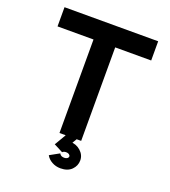

<svg xmlns="http://www.w3.org/2000/svg" viewBox="-162 -841 1027 1157"><g transform="rotate(20 351.5 -262.5)"><path d="M421.1 0V-599.6H651.9V-722.7H51.3V-599.6H282V0ZM267.3 147.7Q279.3 170.2 304.3 184.2Q329.3 198.2 359.6 198.2Q405.5 198.2 430.9 172.9Q456.3 147.5 456.3 112.8Q456.3 77.9 428.1 52.6Q399.9 27.3 359.6 27.3Q329.8 27.3 310.2 41.4Q290.5 55.4 278.3 73.2L336.4 103.5Q340.3 99.1 346.7 97Q353 95 359.6 95Q371.8 95 379 100.3Q386.2 105.7 386.2 112.8Q386.2 119.9 379 125.2Q371.8 130.6 359.6 130.6Q349.6 130.6 341.8 127.2Q334 123.8 328.6 113.8ZM322 0 278.8 73.7 336.4 103.5 338.4 90.3 392.3 0Z"/></g></svg>

Font: Giphurs
Style: Regular
Weight: 400
Version: Version 2.010